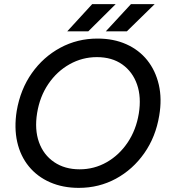

<svg xmlns="http://www.w3.org/2000/svg" viewBox="-20 -899 820 931"><path d="M362 12Q285 12 223 -15Q161 -42 120 -92Q79 -142 63.5 -210.5Q48 -279 61 -361Q79 -466 134.5 -544.5Q190 -623 272.5 -667.5Q355 -712 453 -712Q531 -712 592.5 -684.5Q654 -657 694 -607Q734 -557 750 -488.5Q766 -420 752 -338Q735 -235 679.5 -156Q624 -77 542 -32.5Q460 12 362 12ZM366 -78Q437 -78 497.5 -112.5Q558 -147 599 -208Q640 -269 653 -348Q666 -428 644.5 -489.5Q623 -551 573 -586.5Q523 -622 450 -622Q379 -622 317.5 -587.5Q256 -553 214.5 -492Q173 -431 160 -351Q147 -271 169 -209.5Q191 -148 242.5 -113Q294 -78 366 -78ZM493 -747 615 -879H730L595 -747ZM306 -747 427 -879H541L408 -747Z"/></svg>

Font: Figtree Light Medium
Style: Italic
Weight: 500
Italic angle: -9.5°
Version: Version 2.000